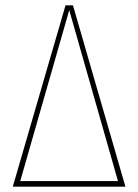

<svg xmlns="http://www.w3.org/2000/svg" viewBox="-20 -701 518 721"><path d="M254 -681 451 0H28L226 -681ZM240 -663 56 -21H423Z"/></svg>

Font: Fira Sans Extra Condensed Thin
Style: Regular
Weight: 250
Width: 1
Designer: Carrois Corporate & Edenspiekermann AG
Foundry: Carrois Corporate GbR & Edenspiekermann AG
Version: Version 4.203